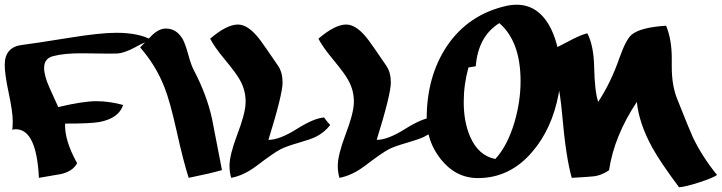

<svg xmlns="http://www.w3.org/2000/svg" viewBox="-45 -754 3060 814"><path d="M599 -584Q576 -580 527 -553Q482 -529 452 -527Q436 -526 308 -528Q230 -529 180 -516Q142 -506 142 -466Q142 -434 164 -384Q164 -384 202 -300Q306 -325 364 -325Q418 -325 477 -309Q459 -253 378 -237Q342 -230 231 -230Q228 -159 282 -62Q263 -27 213 -16Q182 -11 120 0Q110 -206 22 -206Q14 -206 7 -204Q9 -221 9 -239Q9 -280 -8 -359.5Q-25 -439 -25 -479Q-25 -556 52 -564Q88 -568 250 -594Q380 -615 448 -615Q544 -615 599 -584Z M896 -33Q853 -20 755 0Q733 -67 703 -202Q676 -323 653 -382Q616 -477 549 -553Q566 -571 601 -606Q630 -633 658 -633Q703 -633 729 -589Q740 -570 753 -523Q766 -476 777 -456Q832 -351 854 -250Q868 -178 896 -33Z M1355 -224Q1330 -192 1294 -174Q1271 -163 1220.5 -148.5Q1170 -134 1146 -122Q1118 -108 1043 -51Q989 -10 935 0Q928 -25 928 -51Q928 -96 960 -181Q994 -270 996 -314Q999 -367 972 -415Q956 -444 909.5 -500Q863 -556 846 -590Q916 -650 964 -650Q1009 -650 1059 -583Q1074 -563 1134 -475Q1153 -447 1153 -404Q1153 -354 1093 -161Q1140 -161 1213 -207Q1286 -253 1329 -256Q1338 -242 1355 -224Z M1814 -224Q1789 -192 1753 -174Q1730 -163 1679.5 -148.5Q1629 -134 1605 -122Q1577 -108 1502 -51Q1448 -10 1394 0Q1387 -25 1387 -51Q1387 -96 1419 -181Q1453 -270 1455 -314Q1458 -367 1431 -415Q1415 -444 1368.5 -500Q1322 -556 1305 -590Q1375 -650 1423 -650Q1468 -650 1518 -583Q1533 -563 1593 -475Q1612 -447 1612 -404Q1612 -354 1552 -161Q1599 -161 1672 -207Q1745 -253 1788 -256Q1797 -242 1814 -224Z M2323 -354Q2295 -208 2213 -112Q2118 1 1981 1Q1887 1 1823 -80Q1764 -155 1764 -251Q1764 -428 1848 -556Q1940 -694 2106 -730Q2125 -734 2145 -734Q2241 -734 2292 -630Q2331 -548 2331 -441Q2331 -396 2323 -354ZM2072 -656Q1982 -600 1972 -473L1941 -468Q1921 -395 1921 -322Q1921 -237 1948 -175Q1983 -94 2055 -80Q2106 -135 2136 -235Q2162 -324 2162 -410Q2162 -578 2072 -656Z M2995 -12Q2976 1 2918.5 19.5Q2861 38 2834 40Q2756 -64 2720 -129Q2664 -231 2655 -322Q2653 -324 2652 -324Q2654 -324 2655 -322Q2559 -178 2537 -32Q2501 -8 2466 -6Q2463 -5 2379 0Q2354 -87 2338 -272Q2324 -430 2281 -538Q2306 -547 2362 -577Q2413 -605 2445 -613Q2472 -561 2474 -470Q2476 -368 2491 -322Q2545 -404 2581 -508Q2609 -587 2633 -607Q2670 -638 2779 -645Q2803 -587 2803 -507V-471Q2803 -393 2825 -337Q2879 -201 2892 -173Q2931 -91 2995 -12Z"/></svg>

Font: To Be Continued
Style: Regular
Weight: 400
Version: Macromedia Fontographer 4.1.4 9/2/97